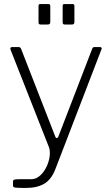

<svg xmlns="http://www.w3.org/2000/svg" viewBox="-20 -762 553 947"><path d="M57 163.5C65.7 164.5 82.7 165 108 165C144.7 165 174.8 158 198.5 144C222.2 130 240.7 105.3 254 70L481 -520C482.3 -522 482.2 -524.2 480.5 -526.5C478.8 -528.8 476.7 -530 474 -530H446C440.7 -530 437 -527.3 435 -522L270 -94C267.3 -85.3 264 -81 260 -81C256.7 -81 254 -84 252 -90L84 -521C82 -527 77.7 -530 71 -530H41C34.3 -530 31 -527.3 31 -522C31 -520 31.3 -518.3 32 -517L221 -37C224.3 -29.7 226 -19.7 226 -7C226 11.7 221.8 31.2 213.5 51.5C205.2 71.8 194 88.7 180 102C166 115.3 150.7 122 134 122H73C61 122 53.2 122.8 49.5 124.5C45.8 126.2 44 129.3 44 134V154C44 159.3 48.3 162.5 57 163.5ZM228 -654V-732C228 -736 227.2 -738.7 225.5 -740C223.8 -741.3 221.3 -742 218 -742H179C175.7 -742 173.3 -741.3 172 -740C170.7 -738.7 170 -735.7 170 -731V-652C170 -648 170.8 -645.2 172.5 -643.5C174.2 -641.8 177.3 -641 182 -641H215C219.7 -641 223 -642 225 -644C227 -646 228 -649.3 228 -654ZM347 -654V-732C347 -736 346.2 -738.7 344.5 -740C342.8 -741.3 340.3 -742 337 -742H299C295 -742 292.3 -741.3 291 -740C289.7 -738.7 289 -735.7 289 -731V-652C289 -648 289.8 -645.2 291.5 -643.5C293.2 -641.8 296.3 -641 301 -641H334C338.7 -641 342 -642 344 -644C346 -646 347 -649.3 347 -654Z"/></svg>

Font: Libre Franklin ExtraLight
Style: Regular
Weight: 275
Designer: Pablo Impallari, Rodrigo Fuenzalida
Foundry: Impallari Type
Version: Version 1.002; ttfautohint (v1.5)